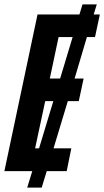

<svg xmlns="http://www.w3.org/2000/svg" viewBox="-22 -780 475 875"><path d="M205 -422 245 -611H309L252 -422ZM138 -104 184 -319H221L156 -104ZM282 0 303 -104H222L287 -319H337L359 -422H318L374 -611H411L433 -714H405L419 -760H354L340 -714H149L-2 0H125L102 75H168L191 0Z"/></svg>

Font: Noto Sans Display Condensed
Style: Bold Italic
Weight: 700
Width: 3
Designer: Monotype Design team
Foundry: Monotype Imaging Inc.
Version: 1.000